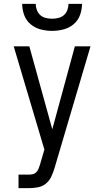

<svg xmlns="http://www.w3.org/2000/svg" viewBox="-20 -760 540 995"><path d="M76 215V145H129Q139 145 150 142.5Q161 140 168.5 132Q176 124 180 114Q184 104 187 94L210 15L51 -520H132L251 -90L368 -520H449L262 113Q255 136 245 157Q235 178 216.5 192.5Q198 207 175 211Q152 215 129 215ZM250 -600Q220 -600 191 -607.5Q162 -615 139 -634Q116 -653 105.5 -681.5Q95 -710 95 -740H165Q165 -724 171 -708Q177 -692 189 -681.5Q201 -671 217.5 -667Q234 -663 250 -663Q266 -663 282.5 -667Q299 -671 311 -681.5Q323 -692 329 -708Q335 -724 335 -740H405Q405 -710 394.5 -681.5Q384 -653 361 -634Q338 -615 309 -607.5Q280 -600 250 -600Z"/></svg>

Font: Moesevka
Style: Regular
Weight: 400
Monospace: yes
Designer: Belleve Invis
Foundry: Belleve Invis
Version: Version 32.5.0; ttfautohint (v1.8.4)